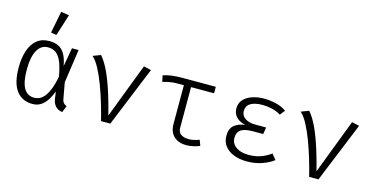

<svg xmlns="http://www.w3.org/2000/svg" viewBox="-79 -1225 3235 1645"><g transform="rotate(15 1538.5 -402.0)"><path d="M264.1 -548.2Q308.7 -548.2 342.6 -533.1Q376.4 -517.9 400 -480Q423.6 -442.1 436.4 -372.3L465.6 -538.5H524.6L481.5 -241L508.2 -94.9Q511.3 -77.4 520.8 -66.4Q530.3 -55.4 549.7 -46.7L526.2 11.3Q448.7 0 436.4 -86.2L428.2 -145.1Q413.8 -106.7 392.3 -71Q370.8 -35.4 338.7 -12.6Q306.7 10.3 260 10.3Q169.7 10.3 118.5 -56.4Q67.2 -123.1 67.2 -263.6Q67.2 -347.2 88.5 -411.3Q109.7 -475.4 153.3 -511.8Q196.9 -548.2 264.1 -548.2ZM266.2 -493.3Q205.1 -493.3 172.1 -433.6Q139 -373.8 139 -263.6Q139 -152.3 169.5 -98.7Q200 -45.1 262.1 -45.1Q282.6 -45.1 304.4 -53.8Q326.2 -62.6 347.4 -86.4Q368.7 -110.3 387.7 -155.6Q406.7 -201 421 -274.4Q405.6 -363.1 383.6 -410.5Q361.5 -457.9 332.6 -475.6Q303.6 -493.3 266.2 -493.3ZM295.9 -816.4 367.7 -804.6 307.2 -613.8 257.9 -622.6Z M867.7 0Q850.8 -69.7 827.2 -148.5Q803.6 -227.2 775.6 -301.5Q747.7 -375.9 716.7 -434.1Q685.6 -492.3 652.8 -521L721.5 -547.2Q764.1 -498.5 799.2 -420.3Q834.4 -342.1 863.6 -249.2Q892.8 -156.4 915.9 -62.6L1101.5 -548.2L1167.7 -533.3L950.3 0Z M1741.5 -538.5V-481H1537.4V-122.6Q1537.4 -80.5 1563.8 -62.8Q1590.3 -45.1 1631.3 -45.1Q1675.9 -45.1 1725.6 -64.6L1744.1 -15.4Q1728.7 -6.7 1692.8 1.8Q1656.9 10.3 1624.6 10.3Q1556.4 10.3 1515.1 -28.2Q1473.8 -66.7 1473.8 -136.9V-481H1428.7Q1400.5 -481 1380.5 -479.5Q1360.5 -477.9 1339.7 -473.6Q1319 -469.2 1287.2 -460.5L1275.9 -515.9Q1315.4 -529.2 1356.9 -533.8Q1398.5 -538.5 1445.6 -538.5Z M2238.5 -252.8H2148.7Q2074.9 -252.8 2041.8 -230.3Q2008.7 -207.7 2008.7 -157.4Q2008.7 -108.2 2050.3 -77.9Q2091.8 -47.7 2163.1 -47.7Q2225.1 -47.7 2273.1 -65.9Q2321 -84.1 2359 -112.3L2397.4 -64.1Q2361.5 -34.9 2300 -12.3Q2238.5 10.3 2160.5 10.3Q2097.4 10.3 2046.9 -9.2Q1996.4 -28.7 1966.9 -66.2Q1937.4 -103.6 1937.4 -157.4Q1937.4 -219.5 1972.6 -250Q2007.7 -280.5 2069.7 -288.7Q2015.9 -300 1987.7 -331Q1959.5 -362.1 1959.5 -405.1Q1959.5 -453.3 1988.5 -484.9Q2017.4 -516.4 2065.4 -532.3Q2113.3 -548.2 2170.8 -548.2Q2217.9 -548.2 2273.3 -535.4Q2328.7 -522.6 2367.7 -493.8L2332.8 -449.7Q2295.9 -472.8 2253.1 -482.6Q2210.3 -492.3 2168.7 -492.3Q2102.1 -492.3 2064.4 -469.7Q2026.7 -447.2 2026.7 -400Q2026.7 -360 2061.5 -336.7Q2096.4 -313.3 2154.4 -313.3H2248.2Z M2713.8 0Q2696.9 -69.7 2673.3 -148.5Q2649.7 -227.2 2621.8 -301.5Q2593.8 -375.9 2562.8 -434.1Q2531.8 -492.3 2499 -521L2567.7 -547.2Q2610.3 -498.5 2645.4 -420.3Q2680.5 -342.1 2709.7 -249.2Q2739 -156.4 2762.1 -62.6L2947.7 -548.2L3013.8 -533.3L2796.4 0Z"/></g></svg>

Font: Fira Code Light
Style: Regular
Weight: 300
Monospace: yes
Designer: Carrois Corporate, Edenspiekermann AG, Nikita Prokopov
Foundry: Carrois Corporate, Edenspiekermann AG, Nikita Prokopov
Version: Version 6.000; ttfautohint (v1.8.2) -l 8 -r 50 -G 200 -x 14 